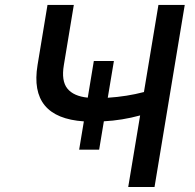

<svg xmlns="http://www.w3.org/2000/svg" viewBox="-20 -747 777 767"><path d="M435 -503.2 410.5 -356.5Q487.2 -361.5 555 -379.3L612.9 -727.3H718L597.3 0H492.2L539.8 -285.9Q468 -266.3 394.9 -262.4L376.1 -149.1H296.2L315 -262.1Q95.2 -277 130 -487.2L169.7 -727.3H274.9L235.1 -487.2Q224.4 -424 249.1 -393.3Q273.8 -362.6 330.6 -356.9L354.8 -503.2Z"/></svg>

Font: Karasuma Gothic
Style: Medium Italic
Weight: 500
Italic angle: 9.39998°
Designer: Rasmus Andersson / Ryoko Nishizuka
Foundry: Genbu
Version: Version 1.00